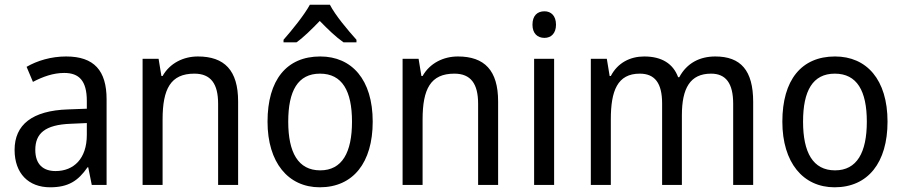

<svg xmlns="http://www.w3.org/2000/svg" viewBox="-20 -786 3841 816"><path d="M261 -546C197 -546 138 -528 93 -502L120 -438C162 -460 206 -476 253 -476C316 -476 349 -443 349 -357V-324L269 -321C117 -316 42 -256 42 -149C42 -49 101 10 193 10C270 10 312 -17 352 -75H355L370 0H433V-364C433 -486 380 -546 261 -546ZM281 -260 349 -263V-213C349 -111 293 -59 216 -59C164 -59 130 -87 130 -149C130 -218 170 -256 281 -260Z M821 -546C760 -546 702 -518 671 -463H666L654 -536H586V0H671V-278C671 -408 705 -473 806 -473C876 -473 907 -430 907 -345V0H992V-355C992 -487 934 -546 821 -546Z M1382 -766H1297C1273 -722 1222 -659 1185 -617V-606H1240C1271 -628 1305 -662 1339 -697C1373 -662 1407 -629 1440 -606H1495V-617C1459 -657 1405 -721 1382 -766ZM1564 -269C1564 -448 1475 -546 1341 -546C1198 -546 1117 -446 1117 -269C1117 -95 1205 10 1339 10C1481 10 1564 -95 1564 -269ZM1205 -269C1205 -400 1246 -473 1340 -473C1434 -473 1476 -400 1476 -269C1476 -138 1434 -62 1341 -62C1247 -62 1205 -138 1205 -269Z M1926 -546C1865 -546 1807 -518 1776 -463H1771L1759 -536H1691V0H1776V-278C1776 -408 1810 -473 1911 -473C1981 -473 2012 -430 2012 -345V0H2097V-355C2097 -487 2039 -546 1926 -546Z M2294 -738C2264 -738 2243 -720 2243 -681C2243 -644 2264 -625 2294 -625C2322 -625 2343 -644 2343 -681C2343 -719 2322 -738 2294 -738ZM2335 -536H2250V0H2335Z M3020 -546C2954 -546 2899 -518 2867 -458H2862C2841 -515 2793 -546 2718 -546C2658 -546 2605 -519 2576 -463H2571L2559 -536H2491V0H2576V-279C2576 -400 2604 -473 2699 -473C2763 -473 2794 -433 2794 -346V0H2878V-296C2878 -411 2913 -473 3002 -473C3065 -473 3096 -432 3096 -345V0H3181V-353C3181 -487 3128 -546 3020 -546Z M3752 -269C3752 -448 3663 -546 3529 -546C3386 -546 3305 -446 3305 -269C3305 -95 3393 10 3527 10C3669 10 3752 -95 3752 -269ZM3393 -269C3393 -400 3434 -473 3528 -473C3622 -473 3664 -400 3664 -269C3664 -138 3622 -62 3529 -62C3435 -62 3393 -138 3393 -269Z"/></svg>

Font: Noto Sans Myanmar UI SemiCondensed
Style: Regular
Weight: 400
Width: 4
Designer: Monotype Design Team
Foundry: Monotype Imaging Inc.
Version: Version 2.103